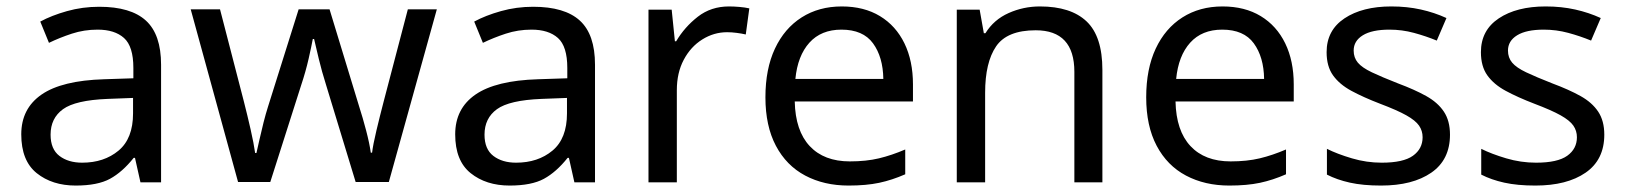

<svg xmlns="http://www.w3.org/2000/svg" viewBox="-20 -566 5045 596"><path d="M288 -545Q386 -545 433 -502Q480 -459 480 -365V0H416L399 -76H395Q360 -32 321.5 -11Q283 10 215 10Q142 10 94 -28.5Q46 -67 46 -149Q46 -229 109 -272.5Q172 -316 303 -320L394 -323V-355Q394 -422 365 -448Q336 -474 283 -474Q241 -474 203 -461.5Q165 -449 132 -433L105 -499Q140 -518 188 -531.5Q236 -545 288 -545ZM314 -259Q214 -255 175.5 -227Q137 -199 137 -148Q137 -103 164.5 -82Q192 -61 235 -61Q303 -61 348 -98.5Q393 -136 393 -214V-262Z M992 -303Q979 -344 969.5 -383.5Q960 -423 955 -445H951Q947 -423 938 -383.5Q929 -344 915 -302L819 -1H719L572 -537H663L737 -251Q748 -208 758 -164Q768 -120 772 -91H776Q780 -108 785.5 -133Q791 -158 798 -185.5Q805 -213 812 -235L907 -537H1003L1095 -235Q1106 -201 1116.5 -161Q1127 -121 1131 -92H1135Q1138 -117 1148.5 -161Q1159 -205 1171 -251L1246 -537H1336L1187 -1H1084Z M1635 -545Q1733 -545 1780 -502Q1827 -459 1827 -365V0H1763L1746 -76H1742Q1707 -32 1668.5 -11Q1630 10 1562 10Q1489 10 1441 -28.5Q1393 -67 1393 -149Q1393 -229 1456 -272.5Q1519 -316 1650 -320L1741 -323V-355Q1741 -422 1712 -448Q1683 -474 1630 -474Q1588 -474 1550 -461.5Q1512 -449 1479 -433L1452 -499Q1487 -518 1535 -531.5Q1583 -545 1635 -545ZM1661 -259Q1561 -255 1522.5 -227Q1484 -199 1484 -148Q1484 -103 1511.5 -82Q1539 -61 1582 -61Q1650 -61 1695 -98.5Q1740 -136 1740 -214V-262Z M2243 -546Q2258 -546 2275.5 -544.5Q2293 -543 2306 -540L2295 -459Q2282 -462 2266.5 -464Q2251 -466 2237 -466Q2196 -466 2160 -443.5Q2124 -421 2102.5 -380.5Q2081 -340 2081 -286V0H1993V-536H2065L2075 -438H2079Q2105 -482 2146 -514Q2187 -546 2243 -546Z M2593 -546Q2662 -546 2711.5 -516Q2761 -486 2787.5 -431.5Q2814 -377 2814 -304V-251H2447Q2449 -160 2493.5 -112.5Q2538 -65 2618 -65Q2669 -65 2708.5 -74.5Q2748 -84 2790 -102V-25Q2749 -7 2709 1.5Q2669 10 2614 10Q2538 10 2479.5 -21Q2421 -52 2388.5 -113.5Q2356 -175 2356 -264Q2356 -352 2385.5 -415Q2415 -478 2468.5 -512Q2522 -546 2593 -546ZM2592 -474Q2529 -474 2492.5 -433.5Q2456 -393 2449 -321H2722Q2721 -389 2690 -431.5Q2659 -474 2592 -474Z M3208 -546Q3304 -546 3353 -499.5Q3402 -453 3402 -349V0H3315V-343Q3315 -472 3195 -472Q3106 -472 3072 -422Q3038 -372 3038 -278V0H2950V-536H3021L3034 -463H3039Q3065 -505 3111 -525.5Q3157 -546 3208 -546Z M3775 -546Q3844 -546 3893.5 -516Q3943 -486 3969.5 -431.5Q3996 -377 3996 -304V-251H3629Q3631 -160 3675.5 -112.5Q3720 -65 3800 -65Q3851 -65 3890.5 -74.5Q3930 -84 3972 -102V-25Q3931 -7 3891 1.5Q3851 10 3796 10Q3720 10 3661.5 -21Q3603 -52 3570.5 -113.5Q3538 -175 3538 -264Q3538 -352 3567.5 -415Q3597 -478 3650.5 -512Q3704 -546 3775 -546ZM3774 -474Q3711 -474 3674.5 -433.5Q3638 -393 3631 -321H3904Q3903 -389 3872 -431.5Q3841 -474 3774 -474Z M4481 -148Q4481 -70 4423 -30Q4365 10 4267 10Q4211 10 4170.5 1Q4130 -8 4099 -24V-104Q4131 -88 4176.5 -74.5Q4222 -61 4269 -61Q4336 -61 4366 -82.5Q4396 -104 4396 -140Q4396 -160 4385 -176Q4374 -192 4345.5 -208Q4317 -224 4264 -244Q4212 -264 4175 -284Q4138 -304 4118 -332Q4098 -360 4098 -404Q4098 -472 4153.5 -509Q4209 -546 4299 -546Q4348 -546 4390.5 -536.5Q4433 -527 4470 -510L4440 -440Q4406 -454 4369 -464Q4332 -474 4293 -474Q4239 -474 4210.5 -456.5Q4182 -439 4182 -409Q4182 -387 4195 -371.5Q4208 -356 4238.5 -341.5Q4269 -327 4320 -307Q4371 -288 4407 -268Q4443 -248 4462 -219.5Q4481 -191 4481 -148Z M4960 -148Q4960 -70 4902 -30Q4844 10 4746 10Q4690 10 4649.5 1Q4609 -8 4578 -24V-104Q4610 -88 4655.5 -74.5Q4701 -61 4748 -61Q4815 -61 4845 -82.5Q4875 -104 4875 -140Q4875 -160 4864 -176Q4853 -192 4824.5 -208Q4796 -224 4743 -244Q4691 -264 4654 -284Q4617 -304 4597 -332Q4577 -360 4577 -404Q4577 -472 4632.5 -509Q4688 -546 4778 -546Q4827 -546 4869.5 -536.5Q4912 -527 4949 -510L4919 -440Q4885 -454 4848 -464Q4811 -474 4772 -474Q4718 -474 4689.5 -456.5Q4661 -439 4661 -409Q4661 -387 4674 -371.5Q4687 -356 4717.5 -341.5Q4748 -327 4799 -307Q4850 -288 4886 -268Q4922 -248 4941 -219.5Q4960 -191 4960 -148Z"/></svg>

Font: Noto Kufi Arabic
Style: Regular
Weight: 400
Designer: Monotype Design Team, David Williams, Khaled Hosny
Foundry: Google LLC
Version: Version 2.109; ttfautohint (v1.8.4.7-5d5b)